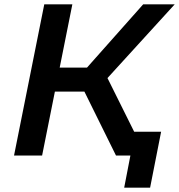

<svg xmlns="http://www.w3.org/2000/svg" viewBox="-20 -720 829 889"><path d="M45 0 185 -700H315L175 0ZM196 -296 217 -407H452L432 -296ZM517 0 348 -342 456 -402 656 0ZM458 -337 334 -352 643 -700H789ZM555 149 590 -32 615 0H517L538 -110H726L675 149Z"/></svg>

Font: MOST Montserrat SemiBold
Style: Italic
Weight: 600
Italic angle: -11.3°
Designer: Julieta Ulanovsky
Foundry: Julieta Ulanovsky
Version: Version 8.000;March 11, 2024;FontCreator 15.0.0.2926 64-bit